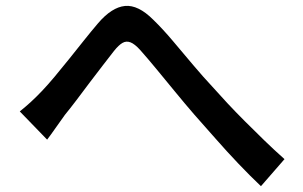

<svg xmlns="http://www.w3.org/2000/svg" viewBox="-20 -668 1040 660"><path d="M48 -285Q68 -301 86 -317.5Q104 -334 125 -356Q144 -376 167.5 -404Q191 -432 217 -464.5Q243 -497 268.5 -529Q294 -561 317 -588Q364 -643 409.5 -647.5Q455 -652 507 -600Q539 -569 574 -527.5Q609 -486 644 -444.5Q679 -403 710 -370Q733 -344 761.5 -313.5Q790 -283 822.5 -250.5Q855 -218 889 -185Q923 -152 958 -121L877 -28Q840 -63 799.5 -105.5Q759 -148 720.5 -192Q682 -236 648 -274Q616 -311 582 -352.5Q548 -394 517 -431.5Q486 -469 462 -496Q443 -517 428.5 -522.5Q414 -528 401 -520.5Q388 -513 372 -493Q356 -472 334 -444Q312 -416 288.5 -384.5Q265 -353 243 -324Q221 -295 203 -273Q187 -251 171 -228Q155 -205 142 -188Z"/></svg>

Font: Noto Sans SC Thin Medium
Style: Regular
Weight: 500
Version: Version 2.004-H2;hotconv 1.0.118;makeotfexe 2.5.65603